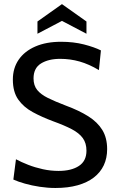

<svg xmlns="http://www.w3.org/2000/svg" viewBox="-20 -922 582 956"><path d="M256 14Q217.5 14 177.8 8Q138 2 103.8 -7.8Q69.5 -17.5 46.5 -28L59.5 -129Q85.5 -115 120 -101.5Q154.5 -88 193.2 -79.5Q232 -71 271.5 -71Q335.5 -71 373 -95.8Q410.5 -120.5 410.5 -171.5Q410.5 -209.5 392.2 -234.5Q374 -259.5 337.2 -278.8Q300.5 -298 245 -318Q188.5 -339 143 -363.8Q97.5 -388.5 70.8 -426.5Q44 -464.5 44 -526Q44 -582.5 73 -624.8Q102 -667 156 -690.5Q210 -714 284 -714Q346 -714 397.8 -700.8Q449.5 -687.5 482.5 -671L472.5 -573Q423 -602.5 376.2 -615.8Q329.5 -629 279.5 -629Q221.5 -629 184.2 -606Q147 -583 147 -531.5Q147 -496.5 165.2 -474Q183.5 -451.5 219 -434Q254.5 -416.5 307 -396.5Q373.5 -372 419.5 -343Q465.5 -314 489.5 -274.8Q513.5 -235.5 513.5 -179.5Q513.5 -135 496.8 -99.2Q480 -63.5 447.2 -38.2Q414.5 -13 366.5 0.5Q318.5 14 256 14ZM166.5 -754V-815L288.5 -901.5L410.5 -815V-754L288.5 -818Z"/></svg>

Font: Cabin
Style: Regular
Weight: 400
Width: 4
Designer: Pablo Impallari
Foundry: Pablo Impallari. http://www.impallari.com Igino Marini. http://www.ikern.com
Version: Version 3.001